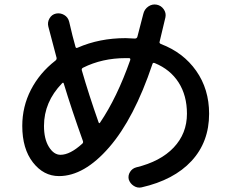

<svg xmlns="http://www.w3.org/2000/svg" viewBox="-20 -811 1040 863"><path d="M258.8 -436.5Q177.7 -352.5 177.7 -245.1Q177.7 -186.5 199.7 -150.9Q221.7 -115.2 252 -115.2Q294.9 -115.2 349.6 -165Q355.5 -169.9 352.5 -177.7Q301.8 -319.3 266.6 -435.5Q264.6 -442.4 258.8 -436.5ZM544.9 -549.8Q439.5 -549.8 353.5 -506.8Q345.7 -502.9 347.7 -495.1Q378.9 -386.7 422.9 -261.7Q425.8 -253.9 429.7 -259.8Q505.9 -372.1 565.4 -541Q567.4 -549.8 559.6 -549.8ZM245.1 -19.5Q175.8 -19.5 127.9 -81.1Q80.1 -142.6 80.1 -245.1Q80.1 -332 119.1 -407.7Q158.2 -483.4 228.5 -538.1Q235.4 -543 234.4 -550.8Q221.7 -596.7 197.3 -691.4Q192.4 -710.9 202.6 -728.5Q212.9 -746.1 231.9 -750Q251 -753.9 268.6 -743.7Q286.1 -733.4 291 -712.9Q306.6 -644.5 319.3 -600.6Q321.3 -592.8 329.1 -596.7Q426.8 -639.6 544.9 -639.6Q557.6 -639.6 585.9 -637.7Q595.7 -637.7 597.7 -646.5Q615.2 -712.9 624 -748Q628.9 -769.5 646.5 -781.7Q664.1 -793.9 684.6 -790Q704.1 -786.1 715.8 -769.5Q727.5 -752.9 723.6 -733.4Q702.1 -642.6 697.3 -623Q695.3 -617.2 703.1 -613.3Q803.7 -575.2 861.8 -492.7Q919.9 -410.2 919.9 -299.8Q919.9 -172.9 840.8 -87.4Q761.7 -2 616.2 31.2Q597.7 35.2 581.1 24.4Q564.5 13.7 558.6 -4.9Q554.7 -22.5 564.5 -38.1Q574.2 -53.7 591.8 -58.6Q701.2 -85 760.7 -147.9Q820.3 -210.9 820.3 -299.8Q820.3 -381.8 782.7 -440.4Q745.1 -499 675.8 -527.3Q667 -531.2 665 -522.5Q583 -278.3 470.7 -148.9Q358.4 -19.5 245.1 -19.5Z"/></svg>

Font: Rounded Mgen+ 2m medium
Style: Regular
Weight: 500
Designer: [Source Han Sans]
Ryoko NISHIZUKA  (kana & ideographs); Paul D. Hunt (Latin, Greek & Cyrillic); Wenlong ZHANG  (bopomofo
Version: Version 1.059.20150602